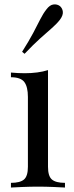

<svg xmlns="http://www.w3.org/2000/svg" viewBox="-20 -840 333 860"><path d="M195 -526V-93Q195 -51 212.5 -36Q230 -21 271 -21V0Q254 -1 219.5 -2.5Q185 -4 150 -4Q116 -4 81 -2.5Q46 -1 29 0V-21Q70 -21 87.5 -36Q105 -51 105 -93V-406Q105 -451 89 -472.5Q73 -494 29 -494V-515Q61 -512 91 -512Q120 -512 146.5 -515.5Q173 -519 195 -526ZM248 -813Q260 -803 261.5 -787Q263 -771 248 -751Q233 -732 211 -713Q189 -694 159.5 -667.5Q130 -641 90 -599L79 -608Q110 -657 128.5 -692Q147 -727 160 -753Q173 -779 188 -798Q203 -818 219.5 -820Q236 -822 248 -813Z"/></svg>

Font: Playfair Display
Style: Regular
Weight: 400
Designer: Claus Eggers Sørensen
Foundry: Claus Eggers Sørensen
Version: Version 1.203